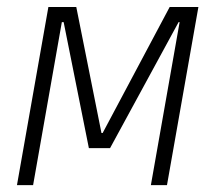

<svg xmlns="http://www.w3.org/2000/svg" viewBox="-20 -538 626 558"><path d="M29.3 0 120.6 -517.6H201.7L274.9 -151.4H278.3L473.1 -517.6H556.6L465.3 0H418.5L502 -473.6H499L299.8 -107.4H238.3L165 -473.6H159.7L76.2 0Z"/></svg>

Font: CaskaydiaCove NF ExtraLight
Style: Italic
Weight: 200
Italic angle: -10°
Designer: Aaron Bell
Foundry: Saja Typeworks
Version: Version 2111.001; VTT 6.35;Nerd Fonts 3.2.1